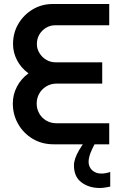

<svg xmlns="http://www.w3.org/2000/svg" viewBox="-20 -720 607 958"><path d="M478 218Q424 218 386.5 190Q349 162 349 105Q349 73 375 28.5Q401 -16 451 -72L485 -56Q457 -13 439.5 24.5Q422 62 422 87Q422 113 440 129.5Q458 146 485 146Q496 146 507.5 144Q519 142 530 138V211Q521 213 506 215.5Q491 218 478 218ZM247 0Q189 0 143 -27.5Q97 -55 70.5 -101.5Q44 -148 44 -204Q44 -248 64.5 -287.5Q85 -327 122 -354Q85 -381 65 -419.5Q45 -458 45 -500Q45 -556 71.5 -601Q98 -646 143 -673Q188 -700 243 -700H525V-594H256Q231 -594 210 -581.5Q189 -569 176.5 -548Q164 -527 164 -500Q164 -476 177 -455Q190 -434 211 -421.5Q232 -409 258 -409H490V-303H264Q234 -303 211 -289Q188 -275 175.5 -252.5Q163 -230 163 -203Q163 -177 175.5 -154.5Q188 -132 210.5 -118.5Q233 -105 262 -105H525V0Z"/></svg>

Font: MuseoModerno Thin Medium
Style: Regular
Weight: 500
Version: Version 1.003